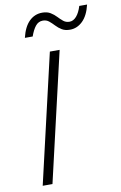

<svg xmlns="http://www.w3.org/2000/svg" viewBox="-95 -914 611 968"><g transform="rotate(-10 211.0 -430.5)"><path d="M246 -660 93 0H43L196 -660ZM422 -861Q409 -806 380.5 -778.5Q352 -751 316 -751Q291 -751 274.5 -761Q258 -771 245 -785Q232 -799 219 -809.5Q206 -820 188 -820Q165 -820 150 -801Q135 -782 124 -750H84Q97 -805 125 -832.5Q153 -860 192 -860Q217 -860 234 -849.5Q251 -839 263.5 -825.5Q276 -812 289 -801.5Q302 -791 320 -791Q340 -791 356 -809.5Q372 -828 382 -861Z"/></g></svg>

Font: Work Sans Light
Style: Italic
Weight: 300
Italic angle: -13°
Designer: Wei Huang
Foundry: Wei Huang
Version: Version 2.010; ttfautohint (v1.8.3)